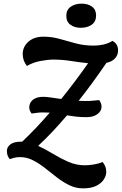

<svg xmlns="http://www.w3.org/2000/svg" viewBox="-20 -900 670 1057"><path d="M437 137Q397 137 361.5 119.5Q326 102 293 76.5Q260 51 228 25.5Q196 0 162 -17.5Q128 -35 91 -35Q69 -35 56.5 -31Q44 -27 34 -24Q27 -32 22.5 -42.5Q18 -53 18 -70Q18 -90 37 -105Q56 -120 95 -120Q98 -120 102 -120Q141 -157 179 -197Q217 -237 254 -280Q234 -281 212 -281Q200 -281 185 -279Q170 -277 154 -275Q141 -292 141 -308Q141 -335 161.5 -351Q182 -367 217 -367Q237 -367 262 -363Q287 -359 317 -355Q355 -402 392.5 -452Q430 -502 465 -552Q417 -557 369.5 -564.5Q322 -572 273 -572Q245 -572 204 -564.5Q163 -557 128 -537Q105 -566 105 -603Q105 -642 136 -670Q167 -698 219 -698Q266 -698 309.5 -685.5Q353 -673 398 -661Q443 -649 493 -649Q525 -649 552 -655.5Q579 -662 599 -675Q630 -659 630 -622Q630 -598 614 -579.5Q598 -561 566 -554Q527 -497 489 -445Q451 -393 413 -345Q432 -344 450 -344Q478 -344 495.5 -346Q513 -348 526 -349Q539 -331 539 -313Q539 -288 516 -271.5Q493 -255 458 -255Q424 -255 398 -258Q372 -261 349 -265Q310 -219 270.5 -177Q231 -135 190 -97Q231 -78 272 -53Q313 -28 356.5 -9Q400 10 448 10Q469 10 496.5 5.5Q524 1 545 -8Q565 16 565 46Q565 67 551.5 88Q538 109 510 123Q482 137 437 137ZM425 -747Q391 -747 368 -763.5Q345 -780 345 -813Q345 -846 369.5 -863Q394 -880 429 -880Q464 -880 486.5 -863.5Q509 -847 509 -815Q509 -781 485 -764Q461 -747 425 -747Z"/></svg>

Font: Sansita Swashed Medium
Style: Regular
Weight: 500
Designer: Pablo Cosgaya
Foundry: Omnibus-Type
Version: Version 1.003; ttfautohint (v1.8.3)